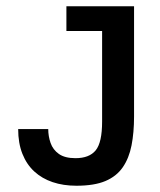

<svg xmlns="http://www.w3.org/2000/svg" viewBox="-20 -583 510 613"><path d="M224 10Q182 10 148 -1.5Q114 -13 89.5 -35.5Q65 -58 51.5 -92Q38 -126 38 -171H134Q134 -148 141.5 -126.5Q149 -105 168 -91.5Q187 -78 221 -78Q265 -78 285.5 -103Q306 -128 306 -195V-545H408V-211Q408 -160 400 -119Q392 -78 372 -49Q352 -20 316.5 -5Q281 10 224 10ZM192 -484V-563H408V-484Z"/></svg>

Font: Darker Grotesque
Style: Bold
Weight: 700
Designer: Gabriel Lam
Foundry: TypeRant
Version: Version 1.000;gftools[0.9.28]